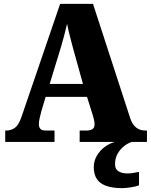

<svg xmlns="http://www.w3.org/2000/svg" viewBox="-20 -734 780 993"><path d="M7 0V-59H13Q37 -59 56.5 -72.5Q76 -86 91 -129L291 -714H461L653 -124Q664 -90 684 -74.5Q704 -59 730 -59H740V0H392V-59H430Q445 -59 457 -65.5Q469 -72 469 -91Q469 -105 465 -119.5Q461 -134 459 -141L430 -233H216L194 -159Q191 -147 186 -127Q181 -107 181 -92Q181 -77 188.5 -68Q196 -59 216 -59H262V0ZM237 -300H409L356 -491Q349 -519 341 -549Q333 -579 327 -611Q312 -547 296 -493ZM613 239Q538 239 501.5 213Q465 187 465 130Q465 99 480.5 72Q496 45 521.5 26Q547 7 575 0H662Q642 6 622 21.5Q602 37 588.5 60.5Q575 84 575 116Q575 141 593 152Q611 163 639 163Q663 163 699 155V224Q684 231 656 235Q628 239 613 239Z"/></svg>

Font: Noto Serif Armenian SemiCondensed Black
Style: Regular
Weight: 900
Width: 4
Designer: Monotype Design Team
Foundry: Monotype Imaging Inc.
Version: Version 2.008; ttfautohint (v1.8.4.7-5d5b)